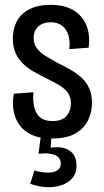

<svg xmlns="http://www.w3.org/2000/svg" viewBox="-20 -560 430 793"><path d="M195 12Q143 12 109.5 -4Q76 -20 58 -47Q40 -74 35.5 -107Q31 -140 37 -173L118 -179Q115 -143 121.5 -116.5Q128 -90 146 -75Q164 -60 196 -60Q237 -60 255 -81.5Q273 -103 273 -132Q273 -158 261 -175.5Q249 -193 226.5 -207Q204 -221 172 -236Q146 -249 121 -263Q96 -277 76 -296Q56 -315 44.5 -340.5Q33 -366 33 -400Q33 -442 50.5 -473.5Q68 -505 103 -522.5Q138 -540 189 -540Q245 -540 282 -518.5Q319 -497 336 -457.5Q353 -418 346 -363L266 -357Q270 -388 263 -413Q256 -438 237.5 -453Q219 -468 189 -468Q157 -468 138 -450.5Q119 -433 119 -403Q119 -379 131.5 -361.5Q144 -344 166.5 -330Q189 -316 218 -300Q247 -286 273 -271Q299 -256 318.5 -237.5Q338 -219 349 -194Q360 -169 360 -135Q360 -97 343.5 -63Q327 -29 291 -8.5Q255 12 195 12ZM105 199 122 144Q134 148 152.5 151Q171 154 189 152.5Q207 151 219 142Q231 133 231 115Q231 105 226.5 96.5Q222 88 211.5 82.5Q201 77 183.5 74.5Q166 72 139 75L151 -15H194L189 50Q220 45 244 51.5Q268 58 282 76Q296 94 296 123Q296 158 277 178Q258 198 229 206.5Q200 215 167 212.5Q134 210 105 199Z"/></svg>

Font: Bricolage Grotesque 24pt Condensed
Style: Regular
Weight: 400
Width: 3
Designer: Mathieu Triay
Foundry: Atelier Triay
Version: Version 1.001;gftools[0.9.33.dev8+g029e19f]